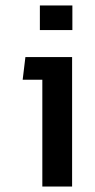

<svg xmlns="http://www.w3.org/2000/svg" viewBox="-20 -683 348 703"><path d="M126 -663H245V-573H126ZM135 -391H63L73 -474H244V0H135Z"/></svg>

Font: Kanit
Style: Regular
Weight: 400
Designer: Katatrad Team
Foundry: Cadson Demak
Version: Version 1.001